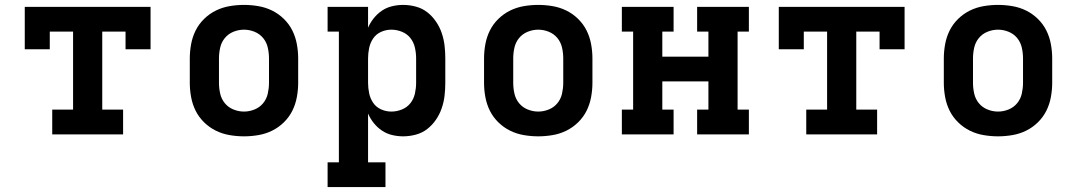

<svg xmlns="http://www.w3.org/2000/svg" viewBox="-20 -548 4390 783"><path d="M193 0V-101H278V-419H183V-347H81V-520H594V-347H492V-419H397V-101H482V0Z M975 8Q946 8 916.5 3Q887 -2 860.5 -15Q834 -28 812.5 -49Q791 -70 778 -96Q765 -122 759.5 -151.5Q754 -181 754 -210V-310Q754 -339 759.5 -368.5Q765 -398 778 -424Q791 -450 812.5 -471Q834 -492 860.5 -505Q887 -518 916.5 -523Q946 -528 975 -528Q1004 -528 1033.5 -523Q1063 -518 1089.5 -505Q1116 -492 1137.5 -471Q1159 -450 1172 -424Q1185 -398 1190.5 -368.5Q1196 -339 1196 -310V-210Q1196 -181 1190.5 -151.5Q1185 -122 1172 -96Q1159 -70 1137.5 -49Q1116 -28 1089.5 -15Q1063 -2 1033.5 3Q1004 8 975 8ZM975 -93Q997 -93 1018 -101.5Q1039 -110 1053 -127Q1067 -144 1072 -166Q1077 -188 1077 -210V-310Q1077 -332 1072 -354Q1067 -376 1053 -393Q1039 -410 1018 -418.5Q997 -427 975 -427Q953 -427 932 -418.5Q911 -410 897 -393Q883 -376 878 -354Q873 -332 873 -310V-210Q873 -188 878 -166Q883 -144 897 -127Q911 -110 932 -101.5Q953 -93 975 -93Z M1316 215V114H1362V-419H1316V-520H1481V-435Q1490 -456 1504.5 -474Q1519 -492 1537.5 -504.5Q1556 -517 1578.5 -522.5Q1601 -528 1624 -528Q1650 -528 1676 -521Q1702 -514 1722.5 -498Q1743 -482 1758 -460Q1773 -438 1781.5 -413Q1790 -388 1793 -362Q1796 -336 1796 -310V-210Q1796 -184 1793 -158Q1790 -132 1781.5 -107Q1773 -82 1758 -60Q1743 -38 1722.5 -22Q1702 -6 1676 1Q1650 8 1624 8Q1601 8 1578.5 2.5Q1556 -3 1537.5 -15.5Q1519 -28 1504.5 -46Q1490 -64 1481 -85V114H1552V215ZM1576 -93Q1598 -93 1619 -101.5Q1640 -110 1653.5 -127Q1667 -144 1672 -166Q1677 -188 1677 -210V-310Q1677 -332 1672 -354Q1667 -376 1653.5 -393Q1640 -410 1619 -418.5Q1598 -427 1576 -427Q1554 -427 1534 -418Q1514 -409 1502 -391.5Q1490 -374 1485.5 -352.5Q1481 -331 1481 -310V-210Q1481 -189 1485.5 -167.5Q1490 -146 1502 -128.5Q1514 -111 1534 -102Q1554 -93 1576 -93Z M2175 8Q2146 8 2116.5 3Q2087 -2 2060.5 -15Q2034 -28 2012.5 -49Q1991 -70 1978 -96Q1965 -122 1959.5 -151.5Q1954 -181 1954 -210V-310Q1954 -339 1959.5 -368.5Q1965 -398 1978 -424Q1991 -450 2012.5 -471Q2034 -492 2060.5 -505Q2087 -518 2116.5 -523Q2146 -528 2175 -528Q2204 -528 2233.5 -523Q2263 -518 2289.5 -505Q2316 -492 2337.5 -471Q2359 -450 2372 -424Q2385 -398 2390.5 -368.5Q2396 -339 2396 -310V-210Q2396 -181 2390.5 -151.5Q2385 -122 2372 -96Q2359 -70 2337.5 -49Q2316 -28 2289.5 -15Q2263 -2 2233.5 3Q2204 8 2175 8ZM2175 -93Q2197 -93 2218 -101.5Q2239 -110 2253 -127Q2267 -144 2272 -166Q2277 -188 2277 -210V-310Q2277 -332 2272 -354Q2267 -376 2253 -393Q2239 -410 2218 -418.5Q2197 -427 2175 -427Q2153 -427 2132 -418.5Q2111 -410 2097 -393Q2083 -376 2078 -354Q2073 -332 2073 -310V-210Q2073 -188 2078 -166Q2083 -144 2097 -127Q2111 -110 2132 -101.5Q2153 -93 2175 -93Z M2516 0V-101H2562V-419H2516V-520H2727V-419H2681V-317H2869V-419H2823V-520H3034V-419H2988V-101H3034V0H2823V-101H2869V-216H2681V-101H2727V0Z M3268 0V-101H3353V-419H3258V-347H3156V-520H3669V-347H3567V-419H3472V-101H3557V0Z M4050 8Q4021 8 3991.5 3Q3962 -2 3935.5 -15Q3909 -28 3887.5 -49Q3866 -70 3853 -96Q3840 -122 3834.5 -151.5Q3829 -181 3829 -210V-310Q3829 -339 3834.5 -368.5Q3840 -398 3853 -424Q3866 -450 3887.5 -471Q3909 -492 3935.5 -505Q3962 -518 3991.5 -523Q4021 -528 4050 -528Q4079 -528 4108.5 -523Q4138 -518 4164.5 -505Q4191 -492 4212.5 -471Q4234 -450 4247 -424Q4260 -398 4265.5 -368.5Q4271 -339 4271 -310V-210Q4271 -181 4265.5 -151.5Q4260 -122 4247 -96Q4234 -70 4212.5 -49Q4191 -28 4164.5 -15Q4138 -2 4108.5 3Q4079 8 4050 8ZM4050 -93Q4072 -93 4093 -101.5Q4114 -110 4128 -127Q4142 -144 4147 -166Q4152 -188 4152 -210V-310Q4152 -332 4147 -354Q4142 -376 4128 -393Q4114 -410 4093 -418.5Q4072 -427 4050 -427Q4028 -427 4007 -418.5Q3986 -410 3972 -393Q3958 -376 3953 -354Q3948 -332 3948 -310V-210Q3948 -188 3953 -166Q3958 -144 3972 -127Q3986 -110 4007 -101.5Q4028 -93 4050 -93Z"/></svg>

Font: Iosevka Etoile
Style: Bold
Weight: 700
Designer: Belleve Invis
Foundry: Belleve Invis
Version: Version 28.1.0; ttfautohint (v1.8.4)